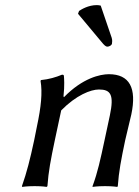

<svg xmlns="http://www.w3.org/2000/svg" viewBox="-20 -730 544 753"><path d="M471 -180C478 -212 488 -249 495 -281C517 -385 488 -439 407 -439C373 -439 304 -424 231 -349L229 -352C234 -395 231 -427 231 -427C231 -437 229 -437 223 -437C199 -427 172 -419 141 -416L139 -413C147 -367 141 -310 125 -235L114 -180C98 -105 85 -54 66 0L67 3C67 3 85 0 116 0C147 0 163 3 163 3L166 0C170 -57 179 -104 195 -180L220 -297C279 -357 336 -379 368 -379C414 -379 428 -359 411 -278L390 -180C374 -105 363 -54 343 0V3C343 3 361 0 392 0C422 0 440 3 440 3L442 0C446 -57 455 -104 471 -180ZM375 -708C371 -709 365 -710 360 -710C326 -710 299 -693 290 -687L286 -676L377 -567C389 -552 395 -547 401 -547C409 -547 418 -553 419 -558C420 -565 421 -572 418 -582Z"/></svg>

Font: Libertinus Sans
Style: Italic
Weight: 400
Italic angle: -12°
Designer: Philipp H. Poll, Khaled Hosny
Foundry: Caleb Maclennan
Version: Version 7.050;RELEASE